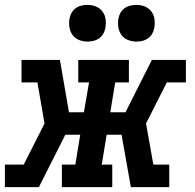

<svg xmlns="http://www.w3.org/2000/svg" viewBox="-28 -765 798 785"><path d="M-8 0V-92H69L154 -260L125 -428H60V-520H217L254 -306H315L336 -428H292V-520H499V-428H443L423 -306H485L593 -520H732V-428H654L569 -260L599 -92H664V0H507L469 -214H408L388 -92H431V0H225V-92H280L300 -214H239L131 0ZM530 -595Q512 -595 495.5 -601.5Q479 -608 469 -621.5Q459 -635 456 -652.5Q453 -670 456 -688Q458 -701 464.5 -712.5Q471 -724 481.5 -731.5Q492 -739 504.5 -742Q517 -745 530 -745Q548 -745 564 -738.5Q580 -732 590.5 -718.5Q601 -705 603.5 -687.5Q606 -670 603 -652Q601 -639 594.5 -627.5Q588 -616 577.5 -608.5Q567 -601 554.5 -598Q542 -595 530 -595ZM330 -595Q312 -595 295.5 -601.5Q279 -608 269 -621.5Q259 -635 256 -652.5Q253 -670 256 -688Q258 -701 264.5 -712.5Q271 -724 281.5 -731.5Q292 -739 304.5 -742Q317 -745 330 -745Q348 -745 364 -738.5Q380 -732 390.5 -718.5Q401 -705 403.5 -687.5Q406 -670 403 -652Q401 -639 394.5 -627.5Q388 -616 377.5 -608.5Q367 -601 354.5 -598Q342 -595 330 -595Z"/></svg>

Font: Iosevka Etoile SmBdObl
Style: Regular
Weight: 600
Italic angle: -9°
Designer: Belleve Invis
Foundry: Belleve Invis
Version: Version 15.5.2; ttfautohint (v1.8.4)